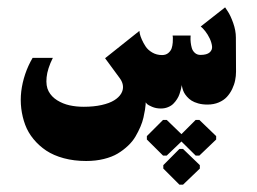

<svg xmlns="http://www.w3.org/2000/svg" viewBox="-20 -295 698 522"><path d="M467.7 207H477.7L523.3 163.3V154L477.7 110H467.7L424 154V163.3ZM433.3 128 473.3 89.7 512 128H522L567.7 84.3V75L522 31H512L473.3 69.7L433.3 31H423.3L379.3 75V84.3L423.3 128ZM376 -16.7Q377.3 -14.7 380 -12Q382.7 -9.3 393.3 -4.7Q404 0 417.3 0Q428 0 436.8 -3.7Q445.7 -7.3 451.3 -13Q457 -18.7 461.3 -25.5Q465.7 -32.3 468 -39.3Q470.3 -46.3 471.8 -52Q473.3 -57.7 473.7 -61.3L474 -65Q474 -64 474.3 -62Q474.7 -60 476.2 -54.3Q477.7 -48.7 480.3 -43.5Q483 -38.3 488.3 -32.2Q493.7 -26 500.7 -21.5Q507.7 -17 519 -13.8Q530.3 -10.7 544 -10.7Q561 -10.7 574.7 -16.5Q588.3 -22.3 596.8 -31.5Q605.3 -40.7 611.2 -52.8Q617 -65 619.3 -76.7Q621.7 -88.3 621.7 -100Q621.3 -166 621.3 -193Q621.3 -212 614 -232.5Q606.7 -253 599.3 -264L592 -275L525.7 -223Q531 -219 538 -210.2Q545 -201.3 550.2 -190.3Q555.3 -179.3 556.5 -169.3Q557.7 -159.3 550 -152.5Q542.3 -145.7 525 -145.7Q516 -145.7 509.8 -151.2Q503.7 -156.7 501.5 -164.3Q499.3 -172 498.5 -179.7Q497.7 -187.3 498 -192.7L498.3 -198.3H449.3Q449.7 -196.3 450 -192.7Q450.3 -189 449.7 -179.8Q449 -170.7 446.7 -163.7Q444.3 -156.7 437.7 -151Q431 -145.3 420.7 -145.3Q405.7 -145.3 394 -152.2Q382.3 -159 376 -168.5Q369.7 -178 365.5 -187.7Q361.3 -197.3 360 -204L359 -211L265.7 -136.7L305.7 -82.3Q313.3 -72 314.3 -61.2Q315.3 -50.3 309.2 -40.2Q303 -30 290.3 -22.2Q277.7 -14.3 256.3 -9.5Q235 -4.7 207.7 -4.7Q187 -4.7 169 -8.7Q151 -12.7 135.5 -22.3Q120 -32 112.2 -46.7Q104.3 -61.3 106.7 -84.8Q109 -108.3 123.7 -137.7H68.7Q56.3 -116.7 48.5 -93.5Q40.7 -70.3 37.8 -46.8Q35 -23.3 37.8 0Q40.7 23.3 48.5 44.3Q56.3 65.3 71.2 83.3Q86 101.3 105.8 114.5Q125.7 127.7 153.5 135.2Q181.3 142.7 214.3 142.7Q240.3 142.7 262.5 137.2Q284.7 131.7 300 122.5Q315.3 113.3 328 101.3Q340.7 89.3 348.3 76.2Q356 63 361.7 49.8Q367.3 36.7 370 24.7Q372.7 12.7 374.2 3.5Q375.7 -5.7 376 -11.3Z"/></svg>

Font: Jomhuria
Style: Regular
Weight: 400
Designer: Arabic design by Kourosh Beigpour, Latin design by Eben Sorkin, engineering by Lasse Fister and Khaled Hosney
Version: Version 1.0000